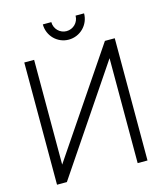

<svg xmlns="http://www.w3.org/2000/svg" viewBox="-134 -1039 969 1138"><g transform="rotate(-15 350.5 -470.0)"><path d="M438.5 -939.6C438.5 -897.9 405.2 -864.6 363.5 -864.6C322.9 -864.6 289.6 -897.9 289.6 -939.6H237.5C237.5 -868.8 293.8 -812.5 363.5 -812.5C433.3 -812.5 490.6 -868.8 490.6 -939.6ZM567.7 -750 133.3 -107.3V-750H72.9V0H133.3L567.7 -643.8V0H628.1V-750Z"/></g></svg>

Font: Manrope3 Light
Style: Regular
Weight: 300
Designer: Mikhail Sharanda
Foundry: Mikhail Sharanda
Version: Version 3.000;PS 003.000;hotconv 1.0.88;makeotf.lib2.5.64775